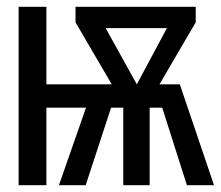

<svg xmlns="http://www.w3.org/2000/svg" viewBox="-20 -547 652 567"><path d="M612 0H532L459 -229H422V0H344V-229H308L233 0H154L234 -229H117V0H35V-527H117V-298H310L203 -481V-527H558V-481L451 -298H511ZM384 -298 473 -464H292Z"/></svg>

Font: Fira Mono
Style: Regular
Weight: 400
Designer: Carrois Corporate & Edenspiekermann AG
Foundry: Carrois Corporate GbR & Edenspiekermann AG
Version: Version 3.206